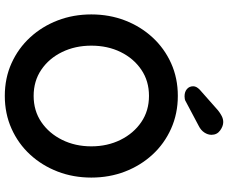

<svg xmlns="http://www.w3.org/2000/svg" viewBox="-95 -844 949 799"><g transform="rotate(90 379.5 -444.5)"><path d="M719 -350Q719 -275 694 -210Q669 -145 623.5 -95.5Q578 -46 515.5 -18Q453 10 379 10Q305 10 243 -18Q181 -46 135.5 -95.5Q90 -145 65 -210Q40 -275 40 -350Q40 -425 65 -490Q90 -555 135.5 -604.5Q181 -654 243 -682Q305 -710 379 -710Q453 -710 515.5 -682Q578 -654 623.5 -604.5Q669 -555 694 -490Q719 -425 719 -350ZM589 -350Q589 -417 562 -471.5Q535 -526 488 -558Q441 -590 379 -590Q317 -590 270 -558Q223 -526 196.5 -472Q170 -418 170 -350Q170 -283 196.5 -228.5Q223 -174 270 -142Q317 -110 379 -110Q441 -110 488 -142Q535 -174 562 -228.5Q589 -283 589 -350ZM381 -738Q362 -738 350.5 -748Q339 -758 339 -774Q339 -781 342.5 -787.5Q346 -794 353 -801L439 -877Q450 -886 462.5 -892.5Q475 -899 488 -899Q505 -899 523 -886Q541 -873 541 -850Q541 -835 531.5 -820.5Q522 -806 504 -797L404 -744Q398 -740 392 -739Q386 -738 381 -738Z"/></g></svg>

Font: zvoove
Style: Bold
Weight: 700
Designer: Vernon Adams (Nunito) & Andrew Paglinawan (Quicksand)
Foundry: zvoove
Version: Version 3.006